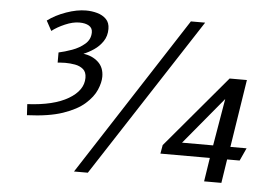

<svg xmlns="http://www.w3.org/2000/svg" viewBox="-52 -808 1255 886"><g transform="rotate(5 575.5 -365.5)"><path d="M79 -284Q201 -290 268.5 -330Q336 -370 336 -428Q336 -455 320.5 -468Q305 -481 282.5 -485Q260 -489 237 -489Q224 -489 213.5 -488Q203 -487 202 -487V-534Q230 -540 263.5 -552Q297 -564 322 -585.5Q347 -607 347 -640Q347 -660 330.5 -670Q314 -680 286 -680Q256 -680 220 -664.5Q184 -649 160 -630L135 -676Q171 -703 220.5 -720.5Q270 -738 312 -738Q339 -738 364 -731Q389 -724 405.5 -707.5Q422 -691 422 -662Q422 -629 405.5 -604.5Q389 -580 364.5 -563.5Q340 -547 317 -538Q358 -533 385.5 -508Q413 -483 413 -440Q413 -413 398.5 -379Q384 -345 348 -313Q312 -281 247.5 -259Q183 -237 82 -233ZM798 -730H864L385 7H321ZM940 -110H711L718 -150L999 -483H1079L1030 -169H1105L1078 -110H1020L1003 0H923ZM987 -387 806 -169H950Z"/></g></svg>

Font: Rosario Light
Style: Italic
Weight: 300
Italic angle: -8.05°
Designer: Hector Gatti
Foundry: Omnibus Type
Version: Version 1.101; ttfautohint (v1.8.1.43-b0c9)